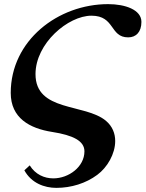

<svg xmlns="http://www.w3.org/2000/svg" viewBox="-20 -705 709 930"><path d="M98 120C132 182 195 205 253 205C325 205 396 183 451 142C500 106 538 40 538 -22C538 -58 525 -93 493 -120C391 -205 152 -162 152 -346C152 -495 310 -629 423 -629C538 -629 511 -524 601 -524C639 -524 665 -550 665 -599C665 -658 586 -685 504 -685C261 -685 32 -509 32 -255C32 -133 124 -83 232 -66C335 -50 389 -22 389 28C389 103 313 159 238 159C195 159 151 140 124 96Z"/></svg>

Font: STIXGeneral
Style: Bold Italic
Weight: 700
Italic angle: -16.33°
Designer: MicroPress Inc., with final additions and corrections provided by Coen Hoffman, Elsevier (retired)
Version: Version 1.1.0